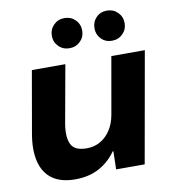

<svg xmlns="http://www.w3.org/2000/svg" viewBox="-80 -766 752 847"><g transform="rotate(-10 296.0 -342.5)"><path d="M189 12Q126 12 87.5 -15.5Q49 -43 36 -95.5Q23 -148 36 -221L84 -496H234L187 -235Q178 -177 193.5 -145.5Q209 -114 264 -114Q296 -114 323 -129Q350 -144 369 -172.5Q388 -201 395 -240L440 -496H590L502 0H374L376 -81H373Q342 -37 296.5 -12.5Q251 12 189 12ZM265 -562Q236 -562 216.5 -581.5Q197 -601 197 -629Q197 -658 216.5 -677.5Q236 -697 265 -697Q294 -697 313.5 -677.5Q333 -658 333 -629Q333 -601 313.5 -581.5Q294 -562 265 -562ZM455 -562Q426 -562 407 -581.5Q388 -601 388 -629Q388 -658 407 -677.5Q426 -697 455 -697Q484 -697 503.5 -677.5Q523 -658 523 -629Q523 -601 503.5 -581.5Q484 -562 455 -562Z"/></g></svg>

Font: DM Sans 36pt Black
Style: Italic
Weight: 900
Italic angle: -10°
Designer: Colophon Foundry, Jonny Pinhorn
Foundry: Colophon Foundry
Version: Version 4.004;gftools[0.9.30]